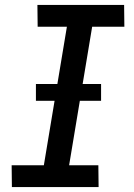

<svg xmlns="http://www.w3.org/2000/svg" viewBox="-20 -755 540 775"><path d="M28 0 27 -88H157L250 -647H132L131 -735H481L482 -647H352L259 -88H377L378 0ZM125 -348V-416H388V-348Z"/></svg>

Font: Iosevka Curly Semibold
Style: Italic
Weight: 600
Italic angle: -9°
Monospace: yes
Designer: Belleve Invis
Foundry: Belleve Invis
Version: Version 22.1.2; ttfautohint (v1.8.4)